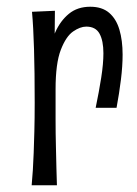

<svg xmlns="http://www.w3.org/2000/svg" viewBox="-20 -551 406 570"><path d="M264 -231Q274 -279 280.5 -320.5Q287 -362 287 -393Q287 -430 275.5 -451Q264 -472 236 -472Q218 -472 197 -457.5Q176 -443 160.5 -403Q145 -363 145 -286L106 -244Q107 -269 110 -306Q113 -343 121 -382Q129 -421 144 -455Q159 -489 184.5 -510Q210 -531 248 -531Q283 -531 304 -513Q325 -495 334.5 -463Q344 -431 344 -389Q344 -355 339 -314.5Q334 -274 326 -231ZM74 -1Q76 -23 77.5 -46Q79 -69 80 -97Q81 -125 82 -161.5Q83 -198 83 -246Q83 -292 82.5 -332Q82 -372 81 -405.5Q80 -439 78.5 -466.5Q77 -494 75 -516L143 -519Q143 -497 142.5 -463Q142 -429 142.5 -384.5Q143 -340 145 -286Q145 -239 145 -196.5Q145 -154 146 -117.5Q147 -81 147.5 -51.5Q148 -22 149 -1Z"/></svg>

Font: Truculenta
Style: Regular
Weight: 400
Designer: Ivan Castro, Eva Sanz & Omnibus-Type Team
Foundry: Omnibus-Type
Version: Version 1.002